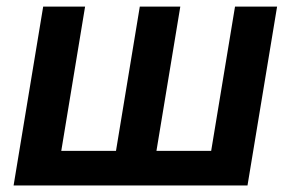

<svg xmlns="http://www.w3.org/2000/svg" viewBox="-20 -566 887 586"><path d="M111.8 -545.9H239.7L167 -105.5H334L406.7 -545.9H530.3L457.5 -105.5H624.5L697.3 -545.9H825.7L735.4 0H21.5Z"/></svg>

Font: Inter Semi Bold
Style: Italic
Weight: 600
Italic angle: -9.39999°
Designer: Rasmus Andersson
Foundry: rsms
Version: Version 4.000;git-3c8e0fc